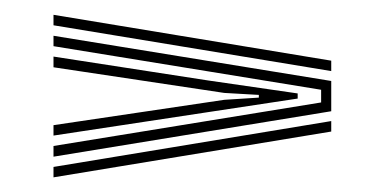

<svg xmlns="http://www.w3.org/2000/svg" viewBox="-20 -521 525 262"><path d="M53 -486.5V-500.8L432 -438.2V-424ZM53 -307.2V-321.8L418.2 -381.2V-398.5L53 -458V-472.2L432 -410.5V-369.2ZM53 -336V-350.2L286 -384.8L333.2 -387.8V-391.5L286 -394.2L53 -429.2V-443.8L264 -411.2L386.2 -393.5V-386.5L264 -368ZM53 -279V-293.2L432 -355.8V-341.5Z"/></svg>

Font: Big Shoulders Inline Text
Style: Regular
Weight: 400
Designer: Patric King
Foundry: XO Type Co
Version: Version 1.000